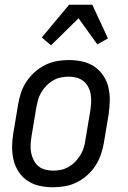

<svg xmlns="http://www.w3.org/2000/svg" viewBox="-20 -781 540 809"><path d="M203 8Q174 8 146.5 2Q119 -4 96.5 -19Q74 -34 59 -56.5Q44 -79 37.5 -106Q31 -133 31 -161.5Q31 -190 36 -219L56 -339Q60 -364 68 -389Q76 -414 91 -436.5Q106 -459 126 -477Q146 -495 170 -507Q194 -519 219.5 -523.5Q245 -528 270 -528Q299 -528 326.5 -522Q354 -516 376.5 -501Q399 -486 414.5 -463.5Q430 -441 436.5 -414Q443 -387 442.5 -358.5Q442 -330 438 -301L418 -181Q414 -156 405.5 -131Q397 -106 382.5 -83.5Q368 -61 348 -43Q328 -25 304 -13Q280 -1 254 3.5Q228 8 203 8ZM204 -62Q221 -62 237.5 -65.5Q254 -69 269.5 -78Q285 -87 297.5 -100Q310 -113 319 -128Q328 -143 333 -159.5Q338 -176 340 -192L360 -312Q363 -330 364 -347.5Q365 -365 362.5 -381.5Q360 -398 352.5 -413Q345 -428 332.5 -438.5Q320 -449 303.5 -453.5Q287 -458 270 -458Q253 -458 236 -454.5Q219 -451 203.5 -442Q188 -433 175.5 -420Q163 -407 154 -392Q145 -377 140.5 -360.5Q136 -344 133 -328L113 -208Q110 -190 109 -172.5Q108 -155 111 -138.5Q114 -122 121.5 -107Q129 -92 141 -81.5Q153 -71 170 -66.5Q187 -62 204 -62ZM195 -590 156 -623 271 -761H369L435 -619L390 -594L311 -704Z"/></svg>

Font: Iosevka Web
Style: Italic
Weight: 400
Italic angle: -9°
Monospace: yes
Designer: Belleve Invis
Foundry: Belleve Invis
Version: Version 28.0.3; ttfautohint (v1.8.3)